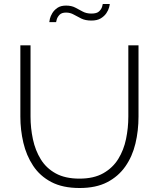

<svg xmlns="http://www.w3.org/2000/svg" viewBox="-20 -937 796 962"><path d="M379 5Q294 5 237 -25Q180 -55 146 -106.5Q112 -158 97 -222Q82 -286 82 -353V-710H133V-353Q133 -295 145 -239Q157 -183 184.5 -138.5Q212 -94 259.5 -68Q307 -42 378 -42Q450 -42 497.5 -69Q545 -96 572.5 -140.5Q600 -185 611.5 -240.5Q623 -296 623 -353V-710H674V-353Q674 -282 658.5 -217.5Q643 -153 608 -103Q573 -53 517 -24Q461 5 379 5ZM438 -834Q408 -834 387.5 -844Q367 -854 349.5 -864Q332 -874 311 -874Q289 -874 278.5 -863Q268 -852 264.5 -840Q261 -828 261 -826H227Q227 -830 230 -843Q233 -856 242 -871Q251 -886 267.5 -897.5Q284 -909 311 -909Q338 -909 357 -899Q376 -889 394.5 -879Q413 -869 438 -869Q465 -869 476.5 -880Q488 -891 491.5 -903Q495 -915 495 -917H530Q530 -913 526.5 -899.5Q523 -886 513 -871Q503 -856 485 -845Q467 -834 438 -834Z"/></svg>

Font: Raleway Thin Light
Style: Regular
Weight: 300
Version: Version 4.026